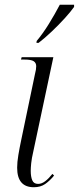

<svg xmlns="http://www.w3.org/2000/svg" viewBox="-20 -776 331 806"><path d="M122 10Q52 10 52 -72Q52 -95 57 -125Q62 -155 69 -188L127 -466Q132 -484 132 -498Q132 -512 121.5 -519Q111 -526 82 -526H68L71 -536H204L120 -141Q113 -111 111 -91Q109 -71 109 -59Q109 -34 115.5 -19Q122 -4 140 -4Q155 -4 170 -15.5Q185 -27 200 -46L207 -39Q189 -17 169.5 -3.5Q150 10 122 10ZM134 -604Q160 -635 185 -675.5Q210 -716 231 -756H291V-747Q277 -727 252 -699.5Q227 -672 197.5 -644Q168 -616 142 -596H133Z"/></svg>

Font: Noto Serif Display ExtraCondensed Light
Style: Italic
Weight: 300
Width: 2
Italic angle: -12°
Designer: Monotype Design Team
Foundry: Monotype Imaging Inc.
Version: Version 2.009